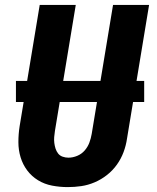

<svg xmlns="http://www.w3.org/2000/svg" viewBox="-20 -755 640 783"><path d="M256 8Q224 8 192.5 2Q161 -4 135 -20Q109 -36 91 -60Q73 -84 64 -113.5Q55 -143 55 -175.5Q55 -208 60 -240L142 -735H289L204 -221Q202 -208 201 -196Q200 -184 201.5 -172Q203 -160 206.5 -149Q210 -138 217 -129Q224 -120 235.5 -116Q247 -112 259 -112Q277 -112 295 -119.5Q313 -127 325.5 -141.5Q338 -156 344.5 -173.5Q351 -191 354 -209L441 -735H588L498 -190Q494 -162 484 -135Q474 -108 457 -84Q440 -60 416.5 -41.5Q393 -23 366 -11.5Q339 0 311.5 4Q284 8 256 8ZM45 -339V-425H568V-339Z"/></svg>

Font: Iosevka Curly HvExObl
Style: Regular
Weight: 900
Width: 7
Italic angle: -9°
Monospace: yes
Designer: Belleve Invis
Foundry: Belleve Invis
Version: Version 11.1.0; ttfautohint (v1.8.3)